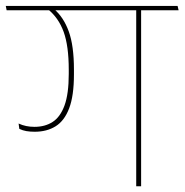

<svg xmlns="http://www.w3.org/2000/svg" viewBox="-35 -646 640 666"><path d="M454.5 -615H437.5V0H454.5ZM368.5 -610.5H584.5L581 -625.5H365ZM-12 -610.5H534L530.5 -625.5H-15ZM152.5 -614.5H130.5Q168 -584.5 185.8 -535.5Q203.5 -486.5 203.5 -404V-389.5Q203.5 -320.5 188.8 -280.2Q174 -240 147.5 -223Q121 -206 84.5 -206Q69.5 -206 56 -208.8Q42.5 -211.5 29.5 -217.5L32 -199Q43.5 -193.5 56.5 -191.2Q69.5 -189 85.5 -189Q127.5 -189 158 -208Q188.5 -227 205 -270.5Q221.5 -314 221.5 -388V-404.5Q221.5 -487.5 203.5 -537Q185.5 -586.5 152.5 -614.5Z"/></svg>

Font: Anek Devanagari Thin
Style: Regular
Weight: 250
Designer: Kailash Malviya (Devanagari) & Yesha Goshar (Latin)
Foundry: Ek Type
Version: Version 1.003